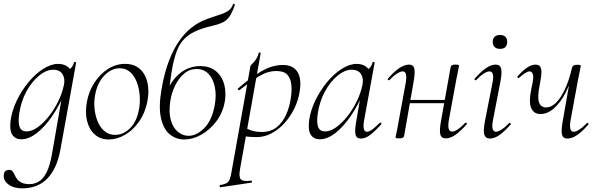

<svg xmlns="http://www.w3.org/2000/svg" viewBox="-36 -748 3251 1049"><path d="M85 281Q37 281 8.5 258.5Q-20 236 -15 205Q-13 190 -4 185Q5 180 14 180Q26 180 32.5 188Q39 196 44 207.5Q49 219 57.5 230.5Q66 242 82 250Q98 258 126 258Q150 258 173.5 245.5Q197 233 216.5 197.5Q236 162 248 94L304 -229L320 -246Q289 -172 248.5 -113Q208 -54 164.5 -20.5Q121 13 80 13Q48 13 31.5 -11Q15 -35 22 -91Q30 -146 56.5 -200.5Q83 -255 120.5 -300Q158 -345 200.5 -372Q243 -399 282 -399Q300 -399 317 -392.5Q334 -386 346 -371Q358 -356 360 -332L322 -357Q333 -359 349 -373.5Q365 -388 368 -407Q370 -410 375.5 -409Q381 -408 380 -406L294 70Q275 173 223 227Q171 281 85 281ZM109 -30Q138 -30 169.5 -52.5Q201 -75 230.5 -112Q260 -149 282 -194Q304 -239 313 -283Q321 -318 305.5 -343Q290 -368 251 -367Q215 -366 176.5 -334Q138 -302 108.5 -248.5Q79 -195 69 -127Q62 -80 71 -55Q80 -30 109 -30Z M558 14Q512 14 481.5 -13.5Q451 -41 439.5 -88Q428 -135 439 -193Q450 -251 480.5 -297.5Q511 -344 554.5 -371.5Q598 -399 647 -399Q698 -399 729 -370.5Q760 -342 770 -295Q780 -248 769 -193Q757 -131 724 -84Q691 -37 647 -11.5Q603 14 558 14ZM593 -11Q637 -11 674 -47Q711 -83 723 -149Q730 -184 727.5 -223Q725 -262 712.5 -296.5Q700 -331 676.5 -353Q653 -375 618 -375Q573 -375 535.5 -337Q498 -299 485 -236Q477 -199 480 -160Q483 -121 496.5 -87Q510 -53 534.5 -32Q559 -11 593 -11Z M971 14Q925 14 891 -14.5Q857 -43 843.5 -103Q830 -163 846 -257Q862 -352 888 -418Q914 -484 945 -527Q976 -570 1008.5 -595.5Q1041 -621 1071 -634Q1101 -647 1123 -654Q1154 -664 1177 -672Q1200 -680 1215 -692Q1230 -704 1237 -725Q1239 -730 1243 -726Q1247 -722 1248 -723Q1237 -691 1226 -671Q1215 -651 1201 -639Q1187 -627 1168.5 -620Q1150 -613 1124 -607Q1068 -594 1030.5 -576.5Q993 -559 969 -533.5Q945 -508 931 -472Q917 -436 907 -386Q900 -351 894.5 -306Q889 -261 881 -205L865 -223Q880 -264 900 -294.5Q920 -325 944.5 -345.5Q969 -366 997.5 -376.5Q1026 -387 1058 -387Q1101 -387 1129.5 -369.5Q1158 -352 1174 -323.5Q1190 -295 1194 -260.5Q1198 -226 1192 -192Q1181 -131 1145.5 -84.5Q1110 -38 1063.5 -12Q1017 14 971 14ZM994 -6Q1037 -6 1079 -47Q1121 -88 1137 -172Q1147 -227 1138 -272Q1129 -317 1103.5 -344Q1078 -371 1038 -371Q999 -371 969.5 -345.5Q940 -320 921 -281Q902 -242 895 -199Q885 -136 897 -93Q909 -50 935.5 -28Q962 -6 994 -6Z M1169 275Q1165 276 1164 270Q1163 264 1167 263Q1190 259 1201.5 253Q1213 247 1219 231.5Q1225 216 1230 185L1332 -386Q1332 -389 1338 -395Q1344 -401 1352 -410Q1360 -419 1367 -431Q1374 -443 1377 -458Q1378 -462 1383.5 -461Q1389 -460 1388 -456L1275 178Q1268 219 1280 232Q1292 245 1335 239Q1339 237 1340.5 243Q1342 249 1337 250ZM1369 1Q1329 1 1312 -2Q1295 -5 1281 -8L1291 -58Q1310 -45 1334.5 -36Q1359 -27 1395 -27Q1442 -27 1474.5 -52Q1507 -77 1527 -121Q1547 -165 1554 -220Q1559 -255 1555.5 -287Q1552 -319 1534 -339.5Q1516 -360 1474 -360Q1427 -360 1380.5 -332Q1334 -304 1272 -255Q1269 -254 1265 -258.5Q1261 -263 1264 -264Q1323 -317 1386 -355Q1449 -393 1509 -393Q1564 -393 1588 -357Q1612 -321 1602 -253Q1595 -202 1572.5 -156Q1550 -110 1517.5 -74.5Q1485 -39 1446.5 -19Q1408 1 1369 1Z M1711 13Q1679 13 1662.5 -11Q1646 -35 1653 -91Q1661 -146 1687.5 -200.5Q1714 -255 1751.5 -300Q1789 -345 1831.5 -372Q1874 -399 1913 -399Q1931 -399 1948 -392.5Q1965 -386 1977 -371Q1989 -356 1991 -332L1953 -357Q1964 -359 1980 -373.5Q1996 -388 1999 -407Q2001 -410 2006.5 -409Q2012 -408 2011 -406L1953 -89Q1943 -28 1969 -28Q1981 -28 1999 -41.5Q2017 -55 2039 -77Q2042 -80 2046 -76Q2050 -72 2047 -69Q2014 -32 1987.5 -11.5Q1961 9 1935 9Q1912 9 1906.5 -12.5Q1901 -34 1911 -89L1935 -229L1951 -246Q1920 -172 1879.5 -113Q1839 -54 1795.5 -20.5Q1752 13 1711 13ZM1740 -30Q1769 -30 1800.5 -52.5Q1832 -75 1861.5 -112Q1891 -149 1913 -194Q1935 -239 1944 -283Q1952 -318 1936.5 -343Q1921 -368 1882 -367Q1846 -366 1807.5 -334Q1769 -302 1739.5 -248.5Q1710 -195 1700 -127Q1693 -80 1702 -55Q1711 -30 1740 -30Z M2146 8Q2133 8 2129 6.5Q2125 5 2125 2Q2125 -1 2130.5 -24.5Q2136 -48 2140 -74L2181 -297Q2191 -358 2164 -358Q2152 -358 2133 -346Q2114 -334 2092 -311Q2089 -307 2084.5 -311.5Q2080 -316 2084 -319Q2117 -357 2145.5 -376Q2174 -395 2199 -395Q2222 -395 2227.5 -373.5Q2233 -352 2223 -297L2172 -6Q2170 8 2146 8ZM2181 -184 2185 -202H2415L2412 -184ZM2399 8Q2375 8 2369.5 -14Q2364 -36 2374 -90L2426 -381Q2428 -395 2451 -395Q2465 -395 2468.5 -393.5Q2472 -392 2472 -389Q2472 -386 2467 -363Q2462 -340 2457 -313L2416 -90Q2406 -29 2434 -29Q2460 -29 2505 -76Q2509 -80 2513 -76Q2517 -72 2513 -68Q2480 -31 2452.5 -11.5Q2425 8 2399 8Z M2640 9Q2618 9 2610.5 -11Q2603 -31 2614 -89L2655 -297Q2667 -358 2638 -358Q2626 -358 2607 -346Q2588 -334 2566 -311Q2563 -307 2558.5 -311.5Q2554 -316 2558 -319Q2592 -357 2619.5 -376Q2647 -395 2672 -395Q2696 -395 2702 -373.5Q2708 -352 2697 -297L2657 -89Q2651 -58 2656 -43Q2661 -28 2674 -28Q2685 -28 2704 -40Q2723 -52 2745 -75Q2749 -79 2753 -74.5Q2757 -70 2753 -67Q2720 -29 2692.5 -10Q2665 9 2640 9ZM2696 -481Q2677 -481 2666.5 -491Q2656 -501 2656 -520Q2656 -537 2666.5 -547Q2677 -557 2696 -557Q2715 -557 2725 -547Q2735 -537 2735 -520Q2735 -481 2696 -481Z M2917 -125Q2880 -125 2866 -158Q2852 -191 2867 -263L2874 -297Q2880 -328 2875 -343Q2870 -358 2857 -358Q2848 -358 2833 -348.5Q2818 -339 2800 -323Q2797 -319 2793 -323Q2789 -327 2792 -331Q2819 -362 2843.5 -378.5Q2868 -395 2890 -395Q2914 -395 2920 -374Q2926 -353 2915 -297L2912 -280Q2899 -217 2909 -189Q2919 -161 2947 -161Q2991 -161 3029 -221Q3067 -281 3090 -380L3102 -379Q3085 -301 3055.5 -244Q3026 -187 2990.5 -156Q2955 -125 2917 -125ZM3064 9Q3040 9 3034.5 -12.5Q3029 -34 3039 -89L3090 -380Q3094 -394 3116 -394Q3130 -394 3133.5 -392.5Q3137 -391 3137 -388Q3137 -385 3132 -361.5Q3127 -338 3122 -312L3081 -89Q3071 -28 3099 -28Q3110 -28 3129 -40Q3148 -52 3170 -75Q3174 -79 3178 -74.5Q3182 -70 3178 -67Q3145 -29 3117 -10Q3089 9 3064 9Z"/></svg>

Font: Cormorant Infant Light
Style: Italic
Weight: 300
Italic angle: -10°
Designer: Christian Thalmann (Catharsis Fonts)
Foundry: Catharsis Fonts
Version: Version 4.001